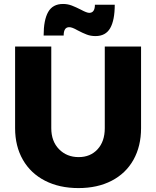

<svg xmlns="http://www.w3.org/2000/svg" viewBox="-20 -936 789 969"><path d="M56.2 0ZM377 -143.1Q436 -143.1 472.4 -182.6Q508.8 -222.2 508.8 -289.1V-701.2H691.9V-289.1Q691.9 -198.2 653.6 -129.6Q615.2 -61 543.7 -23.9Q472.2 13.2 376 13.2Q279.8 13.2 207.3 -23.9Q134.8 -61 95.5 -129.6Q56.2 -198.2 56.2 -289.1V-701.2H238.8V-289.1Q238.8 -223.1 277.8 -183.1Q316.9 -143.1 377 -143.1ZM461.9 -753.9Q438 -753.9 418 -761.5Q397.9 -769 371.1 -783.2Q343.3 -799.3 329.1 -798.8Q301.3 -798.8 301.3 -756.8H200.2Q200.2 -835 223.1 -875.5Q246.1 -916 298.3 -916Q321.3 -916 342.3 -908Q363.3 -899.9 388.2 -887.2Q418 -871.1 430.2 -871.1Q459 -871.1 459 -912.1H559.1Q559.1 -834 536.1 -793.9Q513.2 -753.9 461.9 -753.9Z"/></svg>

Font: Argentum Sans
Style: Bold
Weight: 700
Designer: Julieta Ulanovsky (Modified by Cristiano Sobral)
Foundry: Julieta Ulanovsky
Version: Version 1.000; ttfautohint (v1.5.65-e2d9)